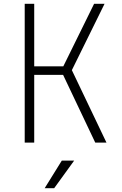

<svg xmlns="http://www.w3.org/2000/svg" viewBox="-20 -750 640 1010"><path d="M110 0H160V-356H312L481 0H540L358 -381L530 -730H475L313 -401H160V-730H110ZM215 240H265L370 95H305Z"/></svg>

Font: JetBrains Mono Thin
Style: Regular
Weight: 100
Monospace: yes
Designer: Philipp Nurullin, Konstantin Bulenkov
Foundry: JetBrains
Version: Version 2.305